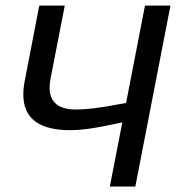

<svg xmlns="http://www.w3.org/2000/svg" viewBox="-20 -679 641 699"><path d="M425.3 -233.4Q345.7 -216.3 305.9 -210.7Q266.1 -205.1 235.4 -205.1Q64.9 -205.1 64.9 -335Q64.9 -357.9 69.8 -383.3L123 -658.7H215.8L164.1 -393.1Q160.6 -376 160.6 -359.9Q160.6 -280.3 256.8 -280.3Q284.7 -280.3 321.8 -284.7Q358.9 -289.1 439 -304.2L507.8 -658.7H600.6L472.7 0H379.9Z"/></svg>

Font: Cousine
Style: Italic
Weight: 400
Italic angle: -12°
Monospace: yes
Designer: Steve Matteson
Foundry: Monotype Imaging Inc.
Version: Version 1.21